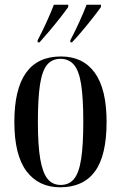

<svg xmlns="http://www.w3.org/2000/svg" viewBox="-20 -786 514 816"><path d="M236 10Q144 10 92.5 -58.5Q41 -127 41 -268Q41 -546 239 -546Q333 -546 383 -476.5Q433 -407 433 -268Q433 -125 383.5 -57.5Q334 10 236 10ZM238 0Q274 0 295 -26Q316 -52 325 -111Q334 -170 334 -268Q334 -368 325 -426.5Q316 -485 294.5 -510.5Q273 -536 237 -536Q201 -536 180 -510.5Q159 -485 150 -426.5Q141 -368 141 -268Q141 -169 151 -110.5Q161 -52 182 -26Q203 0 238 0ZM140 -615Q160 -653 178 -692.5Q196 -732 209 -766H270V-756Q258 -739 236.5 -711.5Q215 -684 191 -655.5Q167 -627 148 -606H140ZM279 -615Q299 -653 317 -692.5Q335 -732 348 -766H409V-756Q397 -739 375.5 -711.5Q354 -684 330 -655.5Q306 -627 286 -606H279Z"/></svg>

Font: Noto Serif Display ExtraCondensed Medium
Style: Regular
Weight: 500
Width: 2
Designer: Monotype Design Team
Foundry: Monotype Imaging Inc.
Version: Version 2.009